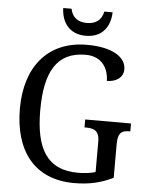

<svg xmlns="http://www.w3.org/2000/svg" viewBox="-60 -956 784 1015"><g transform="rotate(5 331.5 -448.5)"><path d="M365 -771C454 -771 494 -832 496 -907H452C442 -859 410 -839 365 -839C320 -839 288 -859 278 -907H234C236 -832 277 -771 365 -771ZM372 10C452 10 515 -5 578 -36V-216C578 -280 604 -288 639 -288H644V-330H401V-288H407C448 -288 480 -280 480 -220V-58C455 -50 421 -46 387 -46C221 -46 160 -157 160 -358C160 -562 221 -671 374 -671C464 -671 497 -604 497 -543C547 -543 584 -569 584 -612C584 -676 513 -724 377 -724C164 -724 52 -574 52 -358C52 -137 157 10 372 10Z"/></g></svg>

Font: Noto Serif Devanagari SemiCondensed
Style: Regular
Weight: 400
Width: 4
Designer: Universal Thirst, Indian Type Foundry and the Monotype Design Team
Foundry: Monotype Imaging Inc.
Version: Version 2.004